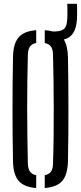

<svg xmlns="http://www.w3.org/2000/svg" viewBox="-20 -962 417 989"><path d="M210.5 6.5V-59.5Q232.5 -64 242.5 -78Q252.5 -92 253 -119Q255.5 -190 256.2 -260.8Q257 -331.5 256.8 -402Q256.5 -472.5 255.8 -542.2Q255 -612 253 -681Q252.5 -708 242.5 -722Q232.5 -736 210.5 -740.5V-806.5Q233 -805 251 -800H264Q299 -801 312 -815.2Q325 -829.5 326.5 -865Q327 -875 327.2 -889.5Q327.5 -904 327.2 -918.2Q327 -932.5 326.5 -942.5H376.5Q377 -932.5 377.2 -918.2Q377.5 -904 377.2 -889.5Q377 -875 376.5 -865Q373 -806 347.5 -780Q333 -765 309 -758.5Q328.5 -726.5 330 -668.5Q331.5 -599.5 332 -532.5Q332.5 -465.5 332.5 -399.5Q332.5 -333.5 332 -267Q331.5 -200.5 330 -131.5Q328.5 -63 301 -30.5Q273.5 2 210.5 6.5ZM166.5 6.5Q104 2 76 -30.5Q48 -63 47 -131.5Q45.5 -200.5 45 -267Q44.5 -333.5 44.5 -400Q44.5 -466.5 45 -533Q45.5 -599.5 47 -668.5Q48 -737 76 -769.5Q104 -802 166.5 -806.5V-740.5Q144.5 -736.5 134.5 -722.2Q124.5 -708 123.5 -681Q121.5 -612 120.8 -542.2Q120 -472.5 120 -402Q120 -331.5 121 -260.8Q122 -190 123.5 -119Q124.5 -92 134.5 -78Q144.5 -64 166.5 -59.5Z"/></svg>

Font: Big Shoulders Stencil Display Thin Medium
Style: Regular
Weight: 500
Version: Version 2.001